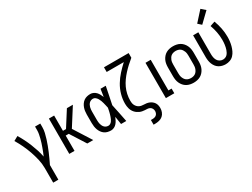

<svg xmlns="http://www.w3.org/2000/svg" viewBox="-66 -1500 3219 2448"><g transform="rotate(-30 1544.0 -275.5)"><path d="M185 215V0Q185 -65 170 -129.5Q155 -194 133.5 -255.5Q112 -317 84 -376.5Q56 -436 22 -492L87 -528Q115 -483 139 -435Q163 -387 183 -337.5Q203 -288 219.5 -237Q236 -186 246 -134Q258 -160 268.5 -187.5Q279 -215 289 -242Q299 -269 308 -297Q317 -325 324 -353Q331 -381 336.5 -410Q342 -439 342 -468V-520H419V-468Q419 -427 409.5 -386Q400 -345 387.5 -305.5Q375 -266 360.5 -227.5Q346 -189 330 -151Q314 -113 296.5 -75Q279 -37 261 0V215Z M546 0V-520H623V-295H668L811 -520H899L734 -260L899 0H811L668 -225H623V0Z M1159 8Q1133 8 1108.5 2Q1084 -4 1063.5 -18.5Q1043 -33 1028.5 -54Q1014 -75 1005.5 -98.5Q997 -122 993.5 -147Q990 -172 990 -197V-323Q990 -348 993.5 -373Q997 -398 1005.5 -421.5Q1014 -445 1028.5 -466Q1043 -487 1063.5 -501.5Q1084 -516 1108.5 -522Q1133 -528 1159 -528Q1182 -528 1204 -517.5Q1226 -507 1242 -490Q1258 -473 1269 -452Q1280 -431 1289 -409Q1293 -437 1297.5 -464.5Q1302 -492 1306 -520H1383Q1370 -456 1357.5 -391.5Q1345 -327 1331 -263Q1346 -198 1358.5 -132Q1371 -66 1385 0H1308Q1303 -29 1299 -58Q1295 -87 1290 -116Q1281 -94 1270 -72.5Q1259 -51 1243 -32.5Q1227 -14 1205 -3Q1183 8 1159 8ZM1159 -61Q1174 -61 1187.5 -69.5Q1201 -78 1210 -90Q1219 -102 1225.5 -116Q1232 -130 1237 -144.5Q1242 -159 1246.5 -174Q1251 -189 1254.5 -204Q1258 -219 1261 -234Q1264 -249 1267 -264Q1263 -283 1258.5 -302.5Q1254 -322 1249 -341.5Q1244 -361 1237 -379.5Q1230 -398 1220 -415Q1210 -432 1194 -445.5Q1178 -459 1159 -459Q1143 -459 1128.5 -453.5Q1114 -448 1103 -437Q1092 -426 1085 -412.5Q1078 -399 1074 -384Q1070 -369 1068.5 -353.5Q1067 -338 1067 -323V-197Q1067 -182 1068.5 -166.5Q1070 -151 1074 -136Q1078 -121 1085 -107.5Q1092 -94 1103 -83Q1114 -72 1128.5 -66.5Q1143 -61 1159 -61Z M1663 215V146H1687Q1703 146 1718 142Q1733 138 1744.5 128Q1756 118 1761.5 103Q1767 88 1767 73Q1767 54 1758 37Q1749 20 1732.5 11Q1716 2 1697 1Q1678 0 1659.5 -1Q1641 -2 1622.5 -5.5Q1604 -9 1587 -16.5Q1570 -24 1554.5 -35Q1539 -46 1526.5 -60Q1514 -74 1505 -90.5Q1496 -107 1491 -125Q1486 -143 1483.5 -161.5Q1481 -180 1481 -198Q1481 -267 1500 -333.5Q1519 -400 1554.5 -459Q1590 -518 1636.5 -569Q1683 -620 1733 -666H1481V-735H1844V-666Q1807 -636 1772 -604Q1737 -572 1705 -537Q1673 -502 1645.5 -463.5Q1618 -425 1598 -382Q1578 -339 1568 -292.5Q1558 -246 1558 -198Q1558 -182 1560.5 -165Q1563 -148 1570.5 -132.5Q1578 -117 1589.5 -104.5Q1601 -92 1615.5 -84Q1630 -76 1647 -72.5Q1664 -69 1681 -69Q1702 -69 1722 -66Q1742 -63 1761 -55.5Q1780 -48 1796.5 -35Q1813 -22 1824 -5Q1835 12 1839.5 32.5Q1844 53 1844 73Q1844 103 1833 132Q1822 161 1799.5 180.5Q1777 200 1747 207.5Q1717 215 1687 215Z M1968 0V-520H2045V-69H2092V0Z M2376 8Q2349 8 2323 2.5Q2297 -3 2274 -16Q2251 -29 2233.5 -49.5Q2216 -70 2205 -94Q2194 -118 2190 -144.5Q2186 -171 2186 -197V-323Q2186 -349 2190 -375.5Q2194 -402 2205 -426Q2216 -450 2233.5 -470.5Q2251 -491 2274 -504Q2297 -517 2323 -522.5Q2349 -528 2376 -528Q2402 -528 2428 -522.5Q2454 -517 2477 -504Q2500 -491 2517.5 -470.5Q2535 -450 2546 -426Q2557 -402 2561 -375.5Q2565 -349 2565 -323V-197Q2565 -171 2561 -144.5Q2557 -118 2546 -94Q2535 -70 2517.5 -49.5Q2500 -29 2477 -16Q2454 -3 2428 2.5Q2402 8 2376 8ZM2376 -61Q2392 -61 2408.5 -65Q2425 -69 2439 -78.5Q2453 -88 2462.5 -102Q2472 -116 2478 -131.5Q2484 -147 2486 -164Q2488 -181 2488 -197V-323Q2488 -339 2486 -356Q2484 -373 2478 -388.5Q2472 -404 2462.5 -418Q2453 -432 2439 -441.5Q2425 -451 2408.5 -455Q2392 -459 2376 -459Q2359 -459 2342.5 -455Q2326 -451 2312 -441.5Q2298 -432 2288.5 -418Q2279 -404 2273 -388.5Q2267 -373 2265 -356Q2263 -339 2263 -323V-197Q2263 -181 2265 -164Q2267 -147 2273 -131.5Q2279 -116 2288.5 -102Q2298 -88 2312 -78.5Q2326 -69 2342.5 -65Q2359 -61 2376 -61Z M2846 8Q2821 8 2795.5 1.5Q2770 -5 2748.5 -18.5Q2727 -32 2711.5 -52.5Q2696 -73 2686.5 -97Q2677 -121 2673 -146.5Q2669 -172 2669 -197V-520H2746V-197Q2746 -173 2750.5 -149.5Q2755 -126 2767 -105.5Q2779 -85 2800.5 -73Q2822 -61 2846 -61Q2863 -61 2880 -67.5Q2897 -74 2909 -86.5Q2921 -99 2929 -114.5Q2937 -130 2943 -146.5Q2949 -163 2952.5 -180.5Q2956 -198 2958.5 -215Q2961 -232 2962 -249.5Q2963 -267 2963 -285Q2963 -342 2952 -399Q2941 -456 2921 -511L2992 -535Q3015 -475 3027.5 -412Q3040 -349 3040 -284Q3040 -252 3036 -219Q3032 -186 3023.5 -154.5Q3015 -123 3001 -93Q2987 -63 2964.5 -39Q2942 -15 2910.5 -3.5Q2879 8 2846 8ZM2837 -578 2788 -622 2918 -766 2978 -714Z"/></g></svg>

Font: Iosevka QP
Style: Regular
Weight: 400
Designer: Belleve Invis
Foundry: Belleve Invis
Version: Version 20.0.0; ttfautohint (v1.8.4)